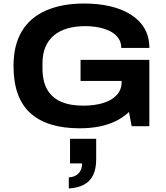

<svg xmlns="http://www.w3.org/2000/svg" viewBox="-20 -719 948 1094"><path d="M433 12Q248 12 152.5 -75Q57 -162 57 -343Q57 -462 104.5 -541Q152 -620 243 -659.5Q334 -699 460 -699Q539 -699 606.5 -683.5Q674 -668 724.5 -636.5Q775 -605 803 -557.5Q831 -510 831 -446H671Q671 -478 654.5 -501.5Q638 -525 609.5 -540Q581 -555 544 -562.5Q507 -570 466 -570Q409 -570 364 -557Q319 -544 287 -517Q255 -490 238.5 -450.5Q222 -411 222 -357V-330Q222 -256 249 -209Q276 -162 327.5 -139.5Q379 -117 453 -117Q522 -117 571 -133Q620 -149 646.5 -179Q673 -209 673 -251V-258H439V-378H831V0H730L715 -81Q681 -49 638.5 -28.5Q596 -8 545 2Q494 12 433 12ZM372 355V292Q410 289 429 267.5Q448 246 448 212H379V72H528V189Q528 244 510 280Q492 316 457 334Q422 352 372 355Z"/></svg>

Font: Archivo SemiExpanded
Style: Bold
Weight: 700
Width: 6
Designer: Hector Gatti
Foundry: Omnibus-Type
Version: Version 2.001